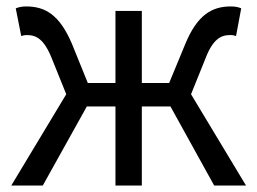

<svg xmlns="http://www.w3.org/2000/svg" viewBox="-20 -577 800 597"><path d="M15 0H113L250 -246H339V0H421V-246H510L646 0H745L574 -284L618 -393C642 -457 668 -468 696 -468C704 -468 707 -467 714 -465L730 -551C722 -555 710 -557 698 -557C640 -557 594 -532 556 -440L506 -319H421V-543H339V-319H253L204 -440C165 -532 120 -557 61 -557C50 -557 38 -555 29 -551L46 -465C53 -467 56 -468 63 -468C92 -468 117 -457 142 -393L186 -284Z"/></svg>

Font: Source Han Sans HK
Style: Regular
Weight: 400
Designer: Ryoko NISHIZUKA 西塚涼子 (kana, bopomofo & ideographs); Paul D. Hunt (Latin, Greek & Cyrillic); Sandoll Communications 산돌커뮤니
Foundry: Adobe
Version: Version 2.000;hotconv 1.0.107;makeotfexe 2.5.65593